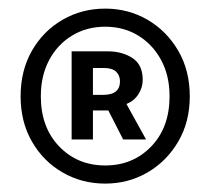

<svg xmlns="http://www.w3.org/2000/svg" viewBox="-20 -756 494 450"><path d="M226.6 -325.7Q171.9 -325.7 126.7 -351.8Q81.5 -377.9 54.9 -424.1Q28.3 -470.2 28.3 -530.3Q28.3 -590.8 54.9 -637.2Q81.5 -683.6 126.7 -709.7Q171.9 -735.8 226.6 -735.8Q280.8 -735.8 325.7 -709.7Q370.6 -683.6 397.7 -637.2Q424.8 -590.8 424.8 -530.3Q424.8 -470.2 397.7 -424.1Q370.6 -377.9 325.7 -351.8Q280.8 -325.7 226.6 -325.7ZM226.6 -368.2Q291.5 -368.2 334.5 -412.8Q377.4 -457.5 377.4 -530.3Q377.4 -578.6 357.7 -615.2Q337.9 -651.9 304 -672.6Q270 -693.4 226.6 -693.4Q183.1 -693.4 148.9 -672.6Q114.7 -651.9 95.2 -615.2Q75.7 -578.6 75.7 -530.3Q75.7 -457.5 118.7 -412.8Q161.6 -368.2 226.6 -368.2ZM147.9 -429.2V-635.7H232.4Q266.1 -635.7 290.3 -620.1Q314.5 -604.5 314.5 -568.8Q314.5 -550.8 304.4 -535.2Q294.4 -519.5 276.4 -512.2L322.3 -429.2H268.6L233.9 -497.1H197.8V-429.2ZM197.8 -533.7H222.2Q261.2 -533.7 261.2 -565.4Q261.2 -579.1 252.2 -587.9Q243.2 -596.7 223.1 -596.7H197.8Z"/></svg>

Font: Akatab
Style: Bold
Weight: 700
Designer: SIL Global
Foundry: SIL Global
Version: Version 4.100